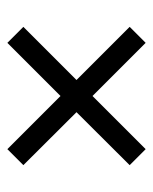

<svg xmlns="http://www.w3.org/2000/svg" viewBox="33 -641 416 522"><g transform="rotate(-90 241.0 -380.0)"><path d="M96.5 -192 53 -235.5 197 -380 53 -524.5 96.5 -568 241 -423.5 385.5 -568 429 -524.5 284.5 -380 429 -235.5 385.5 -192 241 -336.5Z"/></g></svg>

Font: Encode Sans SC Condensed
Style: Regular
Weight: 400
Width: 3
Designer: Multiple Designers
Foundry: Impallari Type
Version: Version 3.002